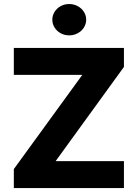

<svg xmlns="http://www.w3.org/2000/svg" viewBox="-20 -949 695 969"><path d="M49.8 -95.7 395.5 -571.3H49.8V-707H605.5V-611.3L260.7 -135.7H605.5V0H49.8ZM244.1 -849.6Q244.1 -871.1 255.6 -889.4Q267.1 -907.7 286.6 -918.2Q306.2 -928.7 329.1 -928.7Q352.1 -928.7 371.8 -918.2Q391.6 -907.7 403.3 -889.4Q415 -871.1 415 -849.6Q415 -828.1 403.3 -809.8Q391.6 -791.5 371.8 -781Q352.1 -770.5 329.1 -770.5Q306.2 -770.5 286.6 -781Q267.1 -791.5 255.6 -809.8Q244.1 -828.1 244.1 -849.6Z"/></svg>

Font: Pretendard JP ExtraBold
Style: Regular
Weight: 800
Designer: Base glyphs from Inter by Rasmus Andersson; Hangeul glyphs from Noto Sans CJK(Source Han Sans) by Jang Soo-young and Kan
Foundry: Kil Hyung-jin
Version: Version 1.309